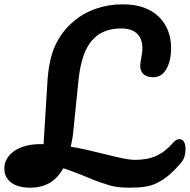

<svg xmlns="http://www.w3.org/2000/svg" viewBox="-58 -868 880 890"><path d="M774 -223Q787 -223 794.5 -211Q802 -199 802 -178Q802 -138 783 -116Q729 -50 674 -22Q648 -8 616.5 -3Q585 2 548 2Q522 2 498 0Q474 -2 452 -8Q430 -15 403.5 -24Q377 -33 345 -47Q316 -59 288.5 -69.5Q261 -80 235 -88Q209 -41 171 -19.5Q133 2 82 2Q25 2 -6.5 -22Q-38 -46 -38 -86Q-38 -135 7.5 -167.5Q53 -200 131 -200H144L162 -491Q168 -591 197.5 -656Q227 -721 281 -767Q327 -807 386 -827.5Q445 -848 511 -848Q565 -848 606.5 -833.5Q648 -819 676.5 -792Q705 -765 720 -728Q735 -691 735 -646Q735 -585 713 -547.5Q691 -510 652 -510Q624 -510 608 -523.5Q592 -537 592 -562Q592 -567 593 -575Q594 -583 596 -595Q602 -623 602 -645Q602 -687 578 -711.5Q554 -736 503 -736Q415 -736 367 -679Q319 -622 306 -498L283 -271Q281 -247 277.5 -226Q274 -205 270 -188Q302 -183 342 -174Q382 -165 430 -153Q486 -139 516 -133Q546 -127 569 -127Q627 -127 668.5 -146.5Q710 -166 747 -209Q759 -223 774 -223Z"/></svg>

Font: Lebkuchenwelt
Style: Regular
Weight: 400
Designer: Vernon Adams
Foundry: Gereon Berster
Version: Version 1.000;PS 001.001;hotconv 1.0.56 